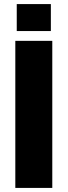

<svg xmlns="http://www.w3.org/2000/svg" viewBox="-20 -920 331 940"><path d="M55 0H236V-720H55ZM62 -768H229V-900H62Z"/></svg>

Font: Aspekta 800
Style: Regular
Weight: 800
Designer: Ivo Dolenc
Version: Version 2.000